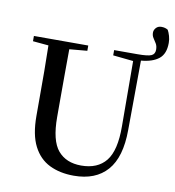

<svg xmlns="http://www.w3.org/2000/svg" viewBox="-98 -1001 1010 1106"><g transform="rotate(10 407.0 -448.0)"><path d="M511.2 -704.1V-734.9H647Q708.5 -734.9 728.8 -744.1Q749 -753.4 749 -778.8Q749 -800.3 740.2 -814.7Q731.4 -829.1 722.7 -842.3Q713.9 -855.5 713.9 -873Q713.9 -888.7 725.6 -901.4Q737.3 -914.1 756.8 -914.1Q779.3 -914.1 794.9 -903.8Q802.7 -889.6 808.3 -870.4Q814 -851.1 814 -830.1Q814 -766.1 777.8 -737.1Q741.7 -708 673.8 -702.1L670.9 -295.9Q670.4 -136.2 602.5 -59.1Q534.7 18.1 407.2 18.1Q326.2 18.1 265.1 -11.7Q204.1 -41.5 170.2 -107.7Q136.2 -173.8 136.2 -284.2V-397Q136.2 -471.2 136 -546.1Q135.7 -621.1 133.8 -695.8L42 -704.1V-734.9H359.9V-704.1L255.9 -694.8Q255.4 -621.6 255.1 -546.9Q254.9 -472.2 254.9 -397V-298.8Q254.9 -160.2 303 -103.5Q351.1 -46.9 439 -46.9Q535.2 -46.9 584 -107.9Q632.8 -168.9 631.8 -310.1L629.9 -691.9Z"/></g></svg>

Font: Source Han Serif TW SemiBold
Style: Regular
Weight: 600
Designer: Ryoko NISHIZUKA Ë•øÂ°öÊ∂ºÂ≠ê (kana & ideographs); Frank Grie√ühammer (Latin, Greek & Cyrillic); Wenlong ZHANG Âº†ÊñáÈæô 
Foundry: Adobe
Version: Version 2.003;hotconv 1.1.1;makeotfexe 2.6.0